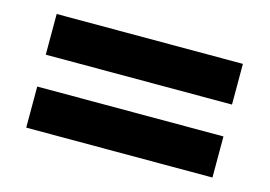

<svg xmlns="http://www.w3.org/2000/svg" viewBox="-53 -593 678 483"><g transform="rotate(15 286.0 -352.0)"><path d="M43 -394H528V-500H43ZM43 -204H528V-311H43Z"/></g></svg>

Font: Noto Sans Lisu
Style: Bold
Weight: 700
Designer: Monotype Design Team. David Williams.
Foundry: Monotype Imaging Inc.
Version: Version 2.102